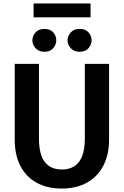

<svg xmlns="http://www.w3.org/2000/svg" viewBox="-20 -1069 715 1109"><path d="M205 -700V-271Q205 -176 239 -133Q273 -90 337 -90Q402 -90 436 -133.5Q470 -177 470 -271V-700H610V-262Q610 -176 577 -112.5Q544 -49 483 -14.5Q422 20 336 20Q251 20 190 -14.5Q129 -49 97 -112Q65 -175 65 -262V-700ZM167 -836Q167 -860 184.5 -881Q202 -902 237 -902Q270 -902 287.5 -882Q305 -862 305 -836Q305 -812 287.5 -791Q270 -770 237 -770Q214 -770 198.5 -780Q183 -790 175 -805.5Q167 -821 167 -836ZM370 -836Q370 -860 388 -881Q406 -902 440 -902Q474 -902 491.5 -882Q509 -862 509 -836Q509 -812 491.5 -791Q474 -770 440 -770Q418 -770 402 -780Q386 -790 378 -805.5Q370 -821 370 -836ZM174 -1049H503V-969H174Z"/></svg>

Font: Moderustic SemiBold
Style: Regular
Weight: 600
Designer: Tural Alisoy
Foundry: TAFT Foundry
Version: Version 2.120